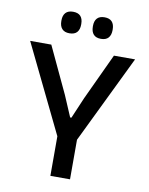

<svg xmlns="http://www.w3.org/2000/svg" viewBox="-90 -883 736 948"><g transform="rotate(10 278.0 -409.0)"><path d="M235 -186 15 -639H121L230 -406.5L275 -301H281.5L326.5 -406.5L435 -639H541L321.5 -186ZM229 0V-279H327.5V0ZM199 -709.5Q174.5 -709.5 162 -723.2Q149.5 -737 149.5 -762V-765.5Q149.5 -790.5 162 -804Q174.5 -817.5 199 -817.5Q224.5 -817.5 236.8 -804Q249 -790.5 249 -765.5V-762Q249 -737 236.8 -723.2Q224.5 -709.5 199 -709.5ZM357 -709.5Q332 -709.5 319.8 -723.2Q307.5 -737 307.5 -762V-765.5Q307.5 -790.5 319.8 -804Q332 -817.5 357 -817.5Q382 -817.5 394.2 -804Q406.5 -790.5 406.5 -765.5V-762Q406.5 -737 394.2 -723.2Q382 -709.5 357 -709.5Z"/></g></svg>

Font: Anek Latin Medium
Style: Regular
Weight: 500
Designer: Yesha Goshar
Foundry: Ek Type
Version: Version 1.003